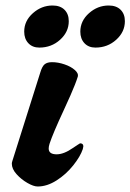

<svg xmlns="http://www.w3.org/2000/svg" viewBox="-20 -663 474 698"><path d="M23 -68Q23 -72 25 -78L126 -398Q133 -422 142.5 -429.5Q152 -437 169 -437Q191 -437 214.5 -429Q238 -421 252 -408.5Q266 -396 263 -385Q255 -359 236 -316Q217 -273 212 -263Q172 -177 160 -140Q157 -130 157 -123Q157 -102 186 -102Q212 -102 245 -125Q253 -130 261.5 -136Q270 -142 271 -142Q283 -142 283 -131Q283 -129 281 -121Q272 -94 246 -61.5Q220 -29 185.5 -7Q151 15 117 15Q102 15 79.5 2Q57 -11 40 -30Q23 -49 23 -68ZM68 -548Q68 -587 99.5 -615Q131 -643 171 -643Q199 -643 214.5 -627.5Q230 -612 230 -586Q230 -547 198.5 -518.5Q167 -490 123 -490Q98 -490 83 -506Q68 -522 68 -548ZM272 -548Q272 -587 303.5 -615Q335 -643 375 -643Q403 -643 418.5 -627.5Q434 -612 434 -586Q434 -547 402.5 -518.5Q371 -490 327 -490Q302 -490 287 -506Q272 -522 272 -548Z"/></svg>

Font: EB Garamond ExtraBold
Style: Italic
Weight: 800
Italic angle: -17.2°
Designer: Georg Duffner and Octavio Pardo
Foundry: Georg Duffner
Version: Version 1.000